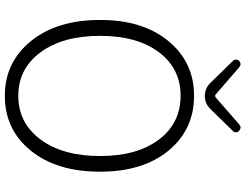

<svg xmlns="http://www.w3.org/2000/svg" viewBox="-127 -841 980 766"><g transform="rotate(90 363.0 -458.0)"><path d="M362.3 12.7Q228.5 12.7 144 -91.3Q59.6 -195.3 59.6 -367.2Q59.6 -538.1 144 -640.1Q228.5 -742.2 362.3 -742.2Q497.1 -742.2 581.1 -640.1Q665 -538.1 665 -367.2Q665 -194.3 581.1 -90.8Q497.1 12.7 362.3 12.7ZM362.3 -41Q470.7 -41 536.6 -129.9Q602.5 -218.8 602.5 -367.2Q602.5 -514.6 537.1 -601.6Q471.7 -688.5 362.3 -688.5Q252.9 -688.5 188 -601.6Q123 -514.6 123 -367.2Q123 -218.8 188.5 -129.9Q253.9 -41 362.3 -41ZM311.5 -806.6 222.7 -897.5Q217.8 -902.3 217.8 -909.2Q217.8 -917 222.7 -921.9Q229.5 -927.7 235.8 -927.7Q242.2 -927.7 249 -921.9L358.4 -827.1Q360.4 -826.2 362.8 -826.2Q365.2 -826.2 367.2 -827.1L475.6 -921.9Q482.4 -927.7 488.8 -927.7Q495.1 -927.7 502 -921.9Q507.8 -917 507.8 -909.2Q507.8 -902.3 502.9 -897.5L414.1 -806.6Q392.6 -785.2 362.8 -785.2Q333 -785.2 311.5 -806.6Z"/></g></svg>

Font: Gen Jyuu Gothic Light
Style: Regular
Weight: 200
Designer: [Source Han Sans]
Ryoko NISHIZUKA  (kana & ideographs); Paul D. Hunt (Latin, Greek & Cyrillic); Wenlong ZHANG  (bopomofo
Version: Version 1.002.20150607